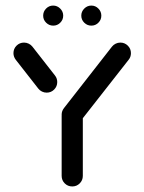

<svg xmlns="http://www.w3.org/2000/svg" viewBox="-20 -672 520 692"><path d="M240.4 -293.3Q256.3 -293.3 267.4 -282.2Q278.5 -271.1 278.5 -255.2V-38.1Q278.5 -22.2 267.4 -11.1Q256.3 0 240.4 0Q224.4 0 213.3 -11.1Q202.2 -22.2 202.2 -38.1V-255.2Q202.2 -271.1 213.3 -282.2Q224.4 -293.3 240.4 -293.3ZM186.3 -376.3Q186.3 -360.4 175.2 -349.3Q164.1 -338.1 148.1 -338.1Q139.3 -338.1 131.3 -342Q123.3 -345.9 118.1 -352.6L37 -456.3Q28.5 -467.4 28.5 -480.4Q28.5 -496.3 39.6 -507.4Q50.7 -518.5 66.7 -518.5Q75.6 -518.5 83.5 -514.6Q91.5 -510.7 96.7 -504.1L178.1 -400Q186.3 -389.6 186.3 -376.3ZM413.7 -518.5Q429.6 -518.5 440.7 -507.4Q451.9 -496.3 451.9 -480.4Q451.9 -466.7 443.7 -456.7L270.4 -235.6Q265.2 -228.9 257.2 -224.8Q249.3 -220.7 240.4 -220.7Q224.4 -220.7 213.3 -231.9Q202.2 -243 202.2 -258.9Q202.2 -271.5 210.4 -282.2L383.7 -504.1Q388.9 -510.7 396.9 -514.6Q404.8 -518.5 413.7 -518.5ZM273 -615.6Q273 -630.4 283.7 -641.1Q294.4 -651.9 309.3 -651.9Q324.1 -651.9 334.6 -641.1Q345.2 -630.4 345.2 -615.6Q345.2 -600.7 334.6 -590.2Q324.1 -579.6 309.3 -579.6Q294.4 -579.6 283.7 -590.2Q273 -600.7 273 -615.6ZM135.6 -615.6Q135.6 -630.4 146.1 -641.1Q156.7 -651.9 171.5 -651.9Q186.3 -651.9 197 -641.1Q207.8 -630.4 207.8 -615.6Q207.8 -600.7 197.2 -590.2Q186.7 -579.6 171.9 -579.6Q157 -579.6 146.3 -590.2Q135.6 -600.7 135.6 -615.6Z"/></svg>

Font: 26F Galaxy Hebrew
Style: Bold
Weight: 700
Designer: C₂₉H₂₅N₃O₅
Version: Version 1.000